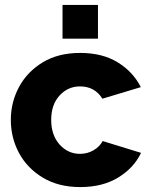

<svg xmlns="http://www.w3.org/2000/svg" viewBox="-20 -750 610 780"><path d="M306 10Q218 10 154.5 -28Q91 -66 57.5 -128Q24 -190 24 -263Q24 -335 57.5 -397Q91 -459 154 -497Q217 -535 306 -535Q396 -535 458.5 -496.5Q521 -458 552 -396L396 -349Q365 -399 305 -399Q256 -399 222 -362Q188 -325 188 -263Q188 -201 222 -163Q256 -125 305 -125Q335 -125 360 -139.5Q385 -154 397 -177L553 -129Q524 -68 460.5 -29Q397 10 306 10ZM234 -593V-730H378V-593Z"/></svg>

Font: Raleway ExtraBold
Style: Regular
Weight: 800
Designer: Matt McInerney, Pablo Impallari, Rodrigo Fuenzalida
Foundry: Matt McInerney, Pablo Impallari, Rodrigo Fuenzalida
Version: Version 4.026